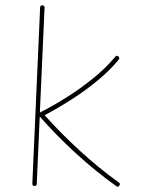

<svg xmlns="http://www.w3.org/2000/svg" viewBox="-20 -693 557 722"><path d="M428.7 4.9Q423.3 12.2 417 6.8Q340.3 -47.9 265.6 -116.2Q190.9 -184.6 129.4 -254.9L118.2 -1.5Q118.2 6.3 109.4 6.3Q101.6 6.3 101.6 -2.4L130.9 -665Q130.9 -672.9 139.6 -672.9Q147.5 -672.9 147.5 -664.1L129.9 -270Q129.9 -270 130.4 -270Q180.7 -295.4 233.4 -328.9Q286.1 -362.3 333.3 -400.9Q380.4 -439.5 413.1 -479.5Q418.9 -486.3 424.8 -481Q431.6 -475.1 426.3 -468.8Q393.6 -428.7 347.4 -390.6Q301.3 -352.5 249.5 -319.3Q197.8 -286.1 147.9 -259.8Q208.5 -191.9 281 -125.5Q353.5 -59.1 426.8 -6.8Q434.1 -2.4 428.7 4.9Z"/></svg>

Font: Mikhak-FD Thin
Style: Regular
Weight: 100
Designer: Amin Abedi
Version: Version 3.2